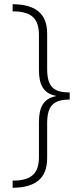

<svg xmlns="http://www.w3.org/2000/svg" viewBox="-20 -734 387 912"><path d="M40 124V158C148 157 204 114 204 17V-148C204 -233 235 -261 311 -261V-295C234 -295 204 -322 204 -407V-574C204 -670 149 -713 40 -714V-680C127 -680 165 -649 165 -567V-401C165 -331 187 -290 245 -279V-277C187 -266 165 -225 165 -154V12C165 92 127 124 40 124Z"/></svg>

Font: Noto Sans Lao UI SemCond ExtLt
Style: Regular
Weight: 200
Width: 4
Designer: Monotype Design Team
Foundry: Monotype Imaging Inc.
Version: Version 2.000